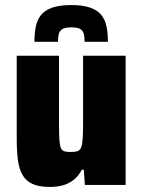

<svg xmlns="http://www.w3.org/2000/svg" viewBox="-20 -730 563 758"><path d="M177 8Q134 8 108 -4Q82 -16 68.5 -40Q55 -64 50.5 -99.5Q46 -135 46 -183V-510H213V-237Q213 -199 214.5 -177.5Q216 -156 220.5 -145.5Q225 -135 234.5 -132.5Q244 -130 260 -130Q277 -130 286.5 -133.5Q296 -137 300.5 -148.5Q305 -160 306.5 -183.5Q308 -207 308 -246V-510H476V0H315L311 -60H303Q290 -35 271 -20Q252 -5 228.5 1.5Q205 8 177 8ZM262 -710Q308 -710 337 -699.5Q366 -689 381 -669.5Q396 -650 401 -623.5Q406 -597 406 -565H314Q314 -583 311 -595.5Q308 -608 297.5 -615Q287 -622 262 -622Q237 -622 226 -615Q215 -608 212 -595.5Q209 -583 209 -565H116Q116 -597 121 -623.5Q126 -650 141 -669.5Q156 -689 185 -699.5Q214 -710 262 -710Z"/></svg>

Font: Saira SemiCondensed ExtraBold
Style: Regular
Weight: 800
Width: 4
Designer: Hector Gatti with collaboration of the Omnibus-Type team
Foundry: Omnibus-Type
Version: Version 1.101